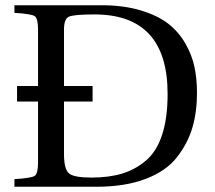

<svg xmlns="http://www.w3.org/2000/svg" viewBox="-20 -712 819 732"><path d="M224 -125Q224 -67 243 -51Q262 -35 328 -35Q395 -35 445 -50Q495 -65 536 -99.5Q577 -134 598 -198Q619 -262 619 -354Q619 -657 340 -657Q260 -657 242 -648Q224 -639 224 -600V-384H333V-325H224ZM35 0V-29Q101 -33 113 -42Q125 -51 125 -93V-325H45V-384H125V-599Q125 -641 113 -650Q101 -659 35 -663V-692H367Q451 -692 516 -672.5Q581 -653 621 -622Q661 -591 686.5 -546.5Q712 -502 721.5 -456.5Q731 -411 731 -358Q731 -285 713.5 -225.5Q696 -166 655 -113Q614 -60 535.5 -30Q457 0 347 0Z"/></svg>

Font: Linguistics Pro
Style: Regular
Weight: 400
Designer: Stefan Peev, Context Ltd
Foundry: Stefan Peev, Context Ltd
Version: Version 001.000